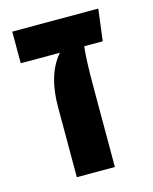

<svg xmlns="http://www.w3.org/2000/svg" viewBox="-92 -629 550 692"><g transform="rotate(-15 183.5 -283.5)"><path d="M341 -567 326 -449H257Q251 -405 251 -297V0H109V-263Q109 -383 166 -449H20V-567Z"/></g></svg>

Font: FiraGO SemiBold
Style: Regular
Weight: 600
Designer: bBox Type
Foundry: bBox Type GmbH
Version: Version 1.001;PS 001.001;hotconv 1.0.88;makeotf.lib2.5.64775